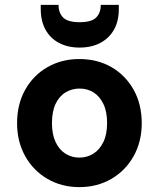

<svg xmlns="http://www.w3.org/2000/svg" viewBox="-20 -755 651 787"><path d="M305 12Q233 12 175 -21.5Q117 -55 83.5 -114.5Q50 -174 50 -250Q50 -328 83.5 -387.5Q117 -447 175 -480Q233 -513 305 -513Q379 -513 436.5 -480Q494 -447 527.5 -387.5Q561 -328 561 -250Q561 -174 527.5 -114.5Q494 -55 436 -21.5Q378 12 305 12ZM305 -109Q337 -109 362.5 -125Q388 -141 403.5 -172.5Q419 -204 419 -251Q419 -298 403.5 -329.5Q388 -361 363 -376.5Q338 -392 306 -392Q275 -392 249 -376.5Q223 -361 208 -329.5Q193 -298 193 -250Q193 -204 208 -172.5Q223 -141 248.5 -125Q274 -109 305 -109ZM306 -560Q258 -560 222 -579Q186 -598 166.5 -633.5Q147 -669 147 -718V-735H220Q220 -702 239 -683Q258 -664 306 -664Q355 -664 374 -683Q393 -702 393 -735H467V-717Q467 -668 447 -633Q427 -598 391 -579Q355 -560 306 -560Z"/></svg>

Font: DM Sans 17pt ExtraBold
Style: Regular
Weight: 800
Version: Version 4.004;gftools[0.9.30]